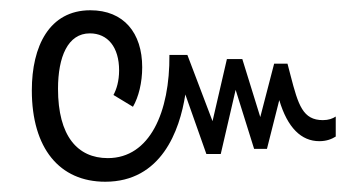

<svg xmlns="http://www.w3.org/2000/svg" viewBox="-20 -429 710 374"><path d="M185 -75C294 -75 330 -174 341 -245L382 -129H410L439 -254L475 -139H500L524 -234C540 -180 567 -154 602 -154C616 -154 626 -158 634 -163V-202C628 -198 620 -195 609 -195C570 -195 561 -224 546 -282L540 -305H514L487 -201L452 -314H422L394 -193L345 -322H310C311 -211 272 -121 190 -121C131 -121 93 -164 93 -256C93 -318 112 -364 155 -364C190 -364 212 -337 212 -292C212 -271 207 -255 201 -244L239 -221C250 -240 257 -268 257 -298C257 -365 221 -409 156 -409C76 -409 42 -339 42 -253C42 -140 96 -75 185 -75Z"/></svg>

Font: Noto Sans Thai Cond Light
Style: Regular
Weight: 300
Width: 3
Designer: Monotype Design Team
Foundry: Monotype Imaging Inc.
Version: Version 2.002